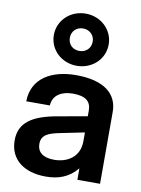

<svg xmlns="http://www.w3.org/2000/svg" viewBox="-94 -917 729 993"><g transform="rotate(10 270.0 -421.0)"><path d="M381 0H500V-377C500 -472 429 -532 281 -532C156 -532 52 -478 50 -354H174C177 -411 225 -435 282 -435C349 -435 377 -410 377 -363V-333L226 -306C91 -283 26 -237 26 -145C26 -44 103 12 216 12C281 12 336 -6 381 -60ZM244 -81C183 -81 155 -108 155 -149C155 -196 190 -210 249 -222L377 -248V-202C377 -116 310 -81 244 -81ZM275 -580C355 -580 419 -639 419 -717C419 -794 355 -854 275 -854C195 -854 131 -794 131 -717C131 -639 195 -580 275 -580ZM275 -658C240 -658 215 -682 215 -717C215 -751 240 -776 275 -776C309 -776 335 -751 335 -717C335 -682 309 -658 275 -658Z"/></g></svg>

Font: Aspekta 600
Style: Regular
Weight: 600
Designer: Ivo Dolenc
Version: Version 2.100